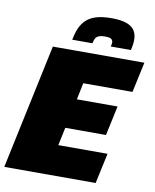

<svg xmlns="http://www.w3.org/2000/svg" viewBox="-101 -968 842 1041"><g transform="rotate(10 320.0 -447.5)"><path d="M-5 0 141 -688H645L609 -521H338L319 -429H543L508 -266H284L263 -167H534L498 0ZM238 -743Q244 -776 255.5 -804Q267 -832 287.5 -852.5Q308 -873 342 -884Q376 -895 428 -895Q481 -895 512 -883.5Q543 -872 556 -851Q569 -830 569 -801Q569 -788 567 -773.5Q565 -759 561 -743H450Q452 -749 453 -755Q454 -761 454 -766Q454 -777 445.5 -784Q437 -791 411 -791Q386 -791 373.5 -784.5Q361 -778 356.5 -767Q352 -756 349 -743Z"/></g></svg>

Font: Saira Thin Black
Style: Italic
Weight: 900
Italic angle: -12°
Version: Version 1.101